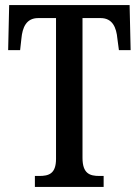

<svg xmlns="http://www.w3.org/2000/svg" viewBox="-20 -734 546 754"><path d="M117 0H387V-43H370C333 -43 304 -52 304 -114V-663H375C422 -663 437 -626 441 -582L447 -537H493L489 -714H16L12 -537H59L64 -582C68 -626 83 -663 130 -663H200V-110C200 -51 171 -43 134 -43H117Z"/></svg>

Font: Noto Serif Khmer ExtraCondensed Medium
Style: Regular
Weight: 500
Width: 2
Designer: Danh Hong and the Monotype Design Team
Foundry: Monotype Imaging Inc.
Version: Version 2.004